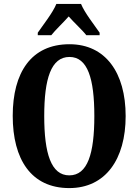

<svg xmlns="http://www.w3.org/2000/svg" viewBox="-20 -951 707 981"><path d="M173 -784V-771H242C262 -797 305 -837 331 -867C355 -839 405 -793 421 -771H489V-784C463 -822 412 -886 394 -931H268C250 -886 199 -822 173 -784ZM334 10C519 10 622 -137 622 -358C622 -580 519 -725 335 -725C139 -725 45 -580 45 -359C45 -137 139 10 334 10ZM334 -55C241 -55 206 -167 206 -358C206 -549 241 -660 335 -660C428 -660 462 -549 462 -358C462 -167 428 -55 334 -55Z"/></svg>

Font: Noto Serif Thai ExtraCondensed ExtraBold
Style: Regular
Weight: 800
Width: 2
Designer: Monotype Design Team
Foundry: Monotype Imaging Inc.
Version: Version 2.002